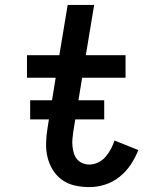

<svg xmlns="http://www.w3.org/2000/svg" viewBox="-20 -755 640 783"><path d="M345 8Q314 8 285 1.5Q256 -5 233 -21.5Q210 -38 195 -62.5Q180 -87 173.5 -115Q167 -143 168 -173.5Q169 -204 174 -234L207 -438H90V-530H222L256 -735H364L330 -530H492V-438H315L279 -219Q277 -204 275.5 -189Q274 -174 275.5 -159.5Q277 -145 281 -131Q285 -117 294 -106Q303 -95 316.5 -89.5Q330 -84 345 -84Q362 -84 380 -92.5Q398 -101 410.5 -115.5Q423 -130 432 -147Q441 -164 447 -182L544 -143Q532 -112 513 -83.5Q494 -55 467 -33.5Q440 -12 408 -2Q376 8 345 8ZM103 -268V-346H405V-268Z"/></svg>

Font: Iosevka Slab Semibold Extended
Style: Italic
Weight: 600
Width: 7
Italic angle: -9°
Monospace: yes
Designer: Belleve Invis
Foundry: Belleve Invis
Version: Version 11.1.0; ttfautohint (v1.8.3)